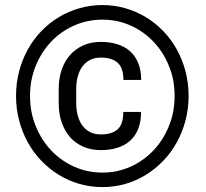

<svg xmlns="http://www.w3.org/2000/svg" viewBox="-20 -741 826 771"><path d="M546.4 -291.5Q546.4 -252.9 535.2 -224.1Q523.9 -195.3 502.9 -176.3Q481.9 -157.2 451.9 -147.7Q421.9 -138.2 384.8 -138.2Q345.7 -138.2 314.5 -151.9Q283.2 -165.5 261.2 -190.4Q239.3 -215.3 227.5 -250.2Q215.8 -285.2 215.8 -327.1V-383.8Q215.8 -425.8 227.5 -460.4Q239.3 -495.1 261.2 -520Q283.2 -544.9 314.5 -558.8Q345.7 -572.8 384.8 -572.8Q421.9 -572.8 451.9 -563.2Q481.9 -553.7 502.9 -534.7Q523.9 -515.6 535.4 -486.8Q546.9 -458 546.9 -419.9H475.6Q475.6 -468.3 452.4 -489Q429.2 -509.8 384.8 -509.8Q360.4 -509.8 342 -500.5Q323.7 -491.2 311.3 -474.6Q298.8 -458 292.5 -434.8Q286.1 -411.6 286.1 -384.3V-327.1Q286.1 -299.3 292.5 -276.1Q298.8 -252.9 311.3 -236.3Q323.7 -219.7 342 -210.4Q360.4 -201.2 384.8 -201.2Q429.7 -201.2 452.4 -221.7Q475.1 -242.2 475.1 -291.5ZM100.6 -356Q100.6 -290.5 123.5 -234.4Q146.5 -178.2 185.8 -136.7Q225.1 -95.2 278.1 -71.5Q331.1 -47.9 391.1 -47.9Q451.2 -47.9 503.9 -71.5Q556.6 -95.2 595.9 -136.7Q635.3 -178.2 658.2 -234.4Q681.2 -290.5 681.2 -356Q681.2 -420.9 658.2 -476.8Q635.3 -532.7 595.9 -574Q556.6 -615.2 503.9 -638.7Q451.2 -662.1 391.1 -662.1Q331.1 -662.1 278.1 -638.7Q225.1 -615.2 185.8 -574Q146.5 -532.7 123.5 -476.8Q100.6 -420.9 100.6 -356ZM44.4 -356Q44.4 -407.7 56.9 -454.8Q69.3 -502 91.8 -542.5Q114.3 -583 146 -616Q177.7 -648.9 216.3 -672.1Q254.9 -695.3 299.1 -708Q343.3 -720.7 391.1 -720.7Q439 -720.7 483.2 -708Q527.3 -695.3 565.7 -672.1Q604 -648.9 635.7 -616Q667.5 -583 689.9 -542.5Q712.4 -502 724.9 -454.8Q737.3 -407.7 737.3 -356Q737.3 -304.2 724.9 -257.1Q712.4 -210 689.9 -169.2Q667.5 -128.4 635.7 -95.5Q604 -62.5 565.7 -38.8Q527.3 -15.1 483.2 -2.4Q439 10.3 391.1 10.3Q343.3 10.3 299.1 -2.4Q254.9 -15.1 216.3 -38.8Q177.7 -62.5 146 -95.5Q114.3 -128.4 91.8 -169.2Q69.3 -210 56.9 -257.1Q44.4 -304.2 44.4 -356Z"/></svg>

Font: RobotoDraft
Style: Regular
Weight: 400
Designer: Google
Foundry: Google
Version: Version 2.000988-w1; 2014